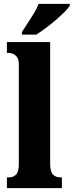

<svg xmlns="http://www.w3.org/2000/svg" viewBox="-20 -979 383 999"><path d="M16 0V-56H26Q49 -56 63.5 -70.5Q78 -85 78 -127V-645Q78 -671 67.5 -683.5Q57 -696 45 -700Q33 -704 26 -704H16V-760H241V-127Q241 -85 256 -70.5Q271 -56 294 -56H302V0ZM94 -812Q107 -833 124 -858.5Q141 -884 157 -910.5Q173 -937 181 -959H343V-949Q335 -936 315.5 -916.5Q296 -897 270.5 -875Q245 -853 218 -833Q191 -813 169 -799H94Z"/></svg>

Font: Noto Serif Armenian ExtraCondensed Black
Style: Regular
Weight: 900
Width: 2
Designer: Monotype Design Team
Foundry: Monotype Imaging Inc.
Version: Version 2.008; ttfautohint (v1.8.4.7-5d5b)